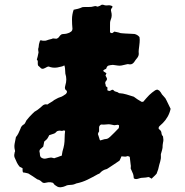

<svg xmlns="http://www.w3.org/2000/svg" viewBox="-20 -709 778 808"><path d="M698 -251Q694 -233 685.5 -218Q677 -203 665 -191Q661 -187 658 -184.5Q655 -182 651 -178Q648 -175 647.5 -170.5Q647 -166 651 -164Q659 -158 659.5 -149.5Q660 -141 666 -135Q667 -128 667.5 -122Q668 -116 666 -109Q665 -104 664.5 -98.5Q664 -93 664 -87Q663 -83 662 -77.5Q661 -72 659 -67Q656 -60 657 -54Q658 -41 654 -28.5Q650 -16 647 -2Q646 4 643.5 9.5Q641 15 639 22Q636 25 632.5 29Q629 33 624 37Q623 38 621.5 39.5Q620 41 618 43Q614 41 611.5 39Q609 37 605 36Q600 37 594 38Q588 39 582 39Q576 39 570 40.5Q564 42 558 44Q548 46 543 41Q542 28 540 23Q538 18 530 0Q530 -5 530.5 -8Q531 -11 530 -15Q529 -23 528 -32Q527 -41 526 -49Q518 -53 516 -52Q510 -49 504 -50Q498 -51 492 -51Q490 -51 490 -48Q489 -45 487 -41.5Q485 -38 483 -33Q472 -26 460 -17.5Q448 -9 435 -1Q433 0 431 1.5Q429 3 427 3Q411 7 400 20Q398 22 392 24Q371 36 348.5 47Q326 58 301 63Q289 69 277 69Q272 69 266 70Q260 71 255 74Q246 78 236 79Q228 80 221.5 76.5Q215 73 210 69Q208 67 206 64Q204 61 202 60Q192 57 183.5 58Q175 59 167 61Q161 61 157.5 58Q154 55 152 53Q151 52 148.5 50.5Q146 49 144 48Q137 47 130 41Q123 36 115 31Q107 26 99 21Q94 20 88.5 18.5Q83 17 78 17Q75 15 75 8V-1Q71 -3 68.5 -4.5Q66 -6 63 -7Q56 -15 51.5 -24Q47 -33 43 -43Q38 -52 41 -63Q41 -67 42.5 -69.5Q44 -72 43 -76Q39 -90 41.5 -104Q44 -118 47 -132Q53 -139 57.5 -148Q62 -157 66 -167Q69 -178 78 -184Q83 -186 85.5 -191Q88 -196 91 -202Q97 -210 103.5 -217Q110 -224 117 -231Q121 -234 123.5 -237Q126 -240 129 -241Q138 -246 146 -253Q154 -260 161 -266Q170 -272 179 -269Q184 -272 187.5 -274.5Q191 -277 195 -279Q198 -281 201.5 -283Q205 -285 208 -288Q214 -291 220 -294.5Q226 -298 233 -300Q240 -302 246 -306Q252 -310 258 -314Q259 -316 260 -318Q261 -320 262 -321Q262 -327 258.5 -329Q255 -331 254 -335Q252 -341 255 -350Q263 -375 255 -399Q254 -407 254 -415Q254 -423 252 -430Q252 -435 248 -432.5Q244 -430 239 -429Q229 -427 221 -425Q202 -422 185 -429Q181 -429 177.5 -427Q174 -425 170 -423Q163 -419 158 -419.5Q153 -420 146 -428Q145 -429 144 -430Q143 -431 141 -432Q138 -438 139 -446Q140 -454 135 -458Q137 -465 138.5 -471Q140 -477 141 -483Q143 -488 141.5 -493.5Q140 -499 141 -505Q143 -510 143 -514.5Q143 -519 144 -523Q145 -527 146 -530Q147 -533 148 -537Q150 -540 152.5 -539.5Q155 -539 158 -538Q164 -537 173 -538Q179 -540 185 -542Q191 -544 197 -545Q202 -548 207 -547Q212 -546 217 -546Q225 -548 229 -554.5Q233 -561 240 -565Q242 -565 244 -565.5Q246 -566 248 -566Q260 -566 273 -572Q277 -574 280.5 -577Q284 -580 285 -587Q283 -607 283 -627.5Q283 -648 290 -668Q301 -670 308 -672Q313 -673 317.5 -675Q322 -677 327 -679Q339 -680 352 -679.5Q365 -679 378 -683Q381 -684 384 -683Q387 -682 391 -681Q401 -684 408 -689H414Q424 -685 433.5 -686.5Q443 -688 453 -683Q454 -678 451 -675.5Q448 -673 447 -668Q447 -667 447 -664.5Q447 -662 448 -660Q453 -642 446 -626Q442 -616 443 -601V-577Q442 -573 445.5 -571Q449 -569 453 -570Q456 -572 458 -573.5Q460 -575 461 -576Q466 -575 471 -574Q476 -573 480 -572Q487 -569 493.5 -569Q500 -569 507 -568Q518 -567 528 -567Q538 -567 546 -566Q559 -563 567 -553Q567 -551 567.5 -547.5Q568 -544 568 -542Q568 -536 567.5 -530Q567 -524 566 -516Q565 -509 564 -500Q563 -491 564 -483Q564 -474 558 -466Q554 -461 550.5 -456.5Q547 -452 544 -447Q535 -435 520 -439H516Q500 -435 492 -433.5Q484 -432 477 -433Q470 -434 455 -436Q443 -435 436.5 -433Q430 -431 427 -420Q425 -419 423.5 -418Q422 -417 421 -417Q414 -414 415 -411Q416 -407 422 -405Q425 -402 428 -401L424 -391Q426 -387 427.5 -384.5Q429 -382 430 -379Q431 -373 426.5 -368.5Q422 -364 423 -357Q425 -353 425 -348.5Q425 -344 429 -344Q433 -343 432 -335Q431 -327 435 -328Q440 -324 447.5 -329Q455 -334 459 -328Q462 -324 468.5 -323Q475 -322 481 -317Q498 -316 512.5 -311.5Q527 -307 543 -302Q551 -296 558.5 -291Q566 -286 575 -281Q577 -280 579.5 -280.5Q582 -281 583 -281Q590 -289 595.5 -295.5Q601 -302 608 -309Q614 -315 620 -319.5Q626 -324 633 -329Q635 -330 641 -332Q643 -332 644 -331Q646 -330 647 -329.5Q648 -329 650 -328Q652 -325 656 -321Q661 -311 669 -303.5Q677 -296 681 -286Q686 -276 690 -267.5Q694 -259 698 -251ZM481 -181Q481 -182 479 -182.5Q477 -183 476 -184Q472 -183 468.5 -183Q465 -183 461 -182Q455 -183 449 -184.5Q443 -186 436 -186Q430 -186 423 -185Q416 -184 408 -185Q405 -186 401 -182Q397 -178 397 -173V-156Q396 -155 394.5 -152Q393 -149 392 -145Q394 -139 396 -133Q398 -127 400 -120Q401 -120 401.5 -119Q402 -118 402 -118Q410 -120 415.5 -122Q421 -124 427 -124Q432 -125 436 -127.5Q440 -130 443 -133Q452 -142 461 -150.5Q470 -159 478 -168Q480 -169 480 -171Q481 -174 481 -181ZM254 -158Q251 -161 247.5 -160Q244 -159 241 -158Q238 -158 233.5 -159Q229 -160 224 -158Q220 -158 216.5 -153.5Q213 -149 208 -147Q203 -145 197.5 -143.5Q192 -142 187 -140Q185 -136 183 -132Q181 -128 178 -124Q175 -121 171.5 -118Q168 -115 166 -113Q165 -107 164 -102Q163 -97 162 -92Q161 -91 158 -88.5Q155 -86 153 -84Q146 -80 146 -71Q148 -65 148 -58.5Q148 -52 152 -47Q163 -39 174 -42Q185 -45 195 -46Q199 -45 202.5 -44.5Q206 -44 208 -43Q213 -45 216.5 -46Q220 -47 223 -48Q228 -50 232 -51.5Q236 -53 240 -54Q241 -59 241.5 -63.5Q242 -68 243 -72Q248 -88 250 -100.5Q252 -113 252 -128Q252 -136 252.5 -143Q253 -150 254 -158Z"/></svg>

Font: Darumadrop One
Style: Regular
Weight: 400
Version: Version 1.000